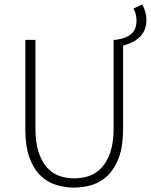

<svg xmlns="http://www.w3.org/2000/svg" viewBox="-20 -840 685 872"><path d="M316 12Q274 12 234 -0.5Q194 -13 163 -43.5Q132 -74 113.5 -125Q95 -176 95 -253V-659H141V-258Q141 -192 155.5 -148.5Q170 -105 194 -78.5Q218 -52 249.5 -41Q281 -30 316 -30Q352 -30 384.5 -41Q417 -52 441.5 -78.5Q466 -105 481 -148.5Q496 -192 496 -258V-659H506Q554 -666 577 -686.5Q600 -707 600 -747Q600 -759 597 -773.5Q594 -788 586 -801L626 -820Q645 -785 645 -750Q645 -723 636 -703Q627 -683 612 -669.5Q597 -656 578 -647Q559 -638 539 -633V-253Q539 -176 520 -125Q501 -74 470 -43.5Q439 -13 399 -0.5Q359 12 316 12Z"/></svg>

Font: CV Source Sans Light
Style: Regular
Weight: 300
Designer: Paul D. Hunt
Foundry: Adobe Systems Incorporated
Version: Version 3.001